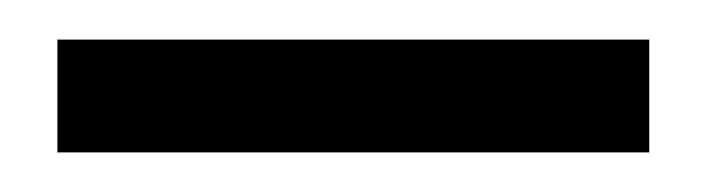

<svg xmlns="http://www.w3.org/2000/svg" viewBox="-20 -721 357 97"><path d="M308 -644H9V-701H308Z"/></svg>

Font: Open Sauce One SemiBold
Style: Regular
Weight: 600
Designer: Alfredo Marco Pradil
Foundry: Creative Sauce Fz LLC
Version: Version 1.477